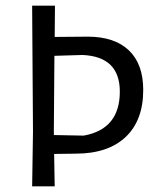

<svg xmlns="http://www.w3.org/2000/svg" viewBox="-20 -661 565 681"><path d="M437 -482.5C403 -514.8 354.3 -531 291 -531L174 -530L175 -641H94L97 -193L94 0H174L172 -115L248 -116C324.7 -116 383.8 -135.7 425.5 -175C467.2 -214.3 488 -270 488 -342C488 -403.3 471 -450.2 437 -482.5ZM405 -336C405 -247.3 362.3 -195.3 277 -180L171 -182V-200L173 -463L273 -466C361 -462 405 -418.7 405 -336Z"/></svg>

Font: Alegreya Sans
Style: Regular
Weight: 400
Designer: Juan Pablo del Peral
Foundry: Huerta Tipografica
Version: Version 1.000;PS 001.000;hotconv 1.0.70;makeotf.lib2.5.58329